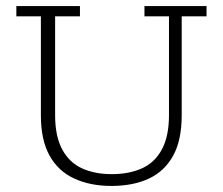

<svg xmlns="http://www.w3.org/2000/svg" viewBox="-20 -603 735 634"><path d="M348 11Q278 11 225 -13.5Q172 -38 143.5 -89.5Q115 -141 115 -222V-549H34V-583H244V-549H162V-223Q162 -153 185.5 -109.5Q209 -66 251 -47Q293 -28 349 -28Q406 -28 448.5 -47Q491 -66 514.5 -109.5Q538 -153 538 -223V-549H457V-583H662V-549H580V-222Q580 -140 551.5 -88.5Q523 -37 471 -13Q419 11 348 11Z"/></svg>

Font: Rokkitt ExtraLight
Style: Regular
Weight: 250
Version: Version 3.103